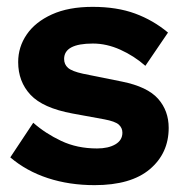

<svg xmlns="http://www.w3.org/2000/svg" viewBox="-20 -530 532 560"><path d="M256 10Q182 10 119.5 -10.5Q57 -31 10 -71L77 -172Q112 -141 158.5 -119Q205 -97 263 -97Q296 -97 316.5 -109Q337 -121 337 -143Q337 -157 326.5 -166.5Q316 -176 284 -182L191 -199Q105 -215 69 -253.5Q33 -292 33 -349Q33 -393 58 -429.5Q83 -466 131.5 -488Q180 -510 250 -510Q321 -510 374 -490.5Q427 -471 470 -435L404 -338Q371 -367 331 -385Q291 -403 251 -403Q167 -403 167 -358Q167 -342 178.5 -332Q190 -322 222 -315L336 -292Q410 -277 441 -242Q472 -207 472 -157Q472 -83 417 -36.5Q362 10 256 10Z"/></svg>

Font: Prodigy Sans SemiBold
Style: Regular
Weight: 600
Designer: Wei Huang
Foundry: Wei Huang
Version: Version 1.003; ttfautohint (v1.8.3)